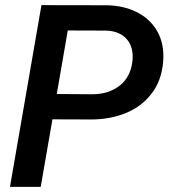

<svg xmlns="http://www.w3.org/2000/svg" viewBox="-20 -731 661 751"><path d="M185.1 -264.2 139.2 0H19L142.1 -710.9L399.4 -710.4Q461.9 -709 512 -685.1Q562 -661.1 590.6 -616.2Q619.1 -571.3 619.1 -510.7Q619.1 -503.4 618.2 -488.8Q611.8 -415 572.5 -364.3Q533.2 -313.5 471.7 -288.6Q410.2 -263.7 335.9 -263.7ZM245.1 -611.8 202.1 -363.3 340.8 -362.3Q403.8 -362.3 446.5 -394.8Q489.3 -427.2 497.6 -488.3Q499 -499.5 499 -508.8Q499 -554.7 471.9 -582Q444.8 -609.4 396 -611.3Z"/></svg>

Font: Mardoto Medium
Style: Italic
Weight: 500
Italic angle: -12°
Designer: Christian Robertson, Vahan Hovhannisyan
Foundry: Google
Version: Version 1.000